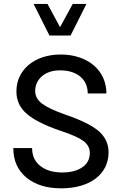

<svg xmlns="http://www.w3.org/2000/svg" viewBox="-20 -975 634 999"><path d="M49.3 -204.6C49.3 -139.6 71.8 -88.9 117.2 -51.3C162.6 -13.7 223.1 4.9 298.8 4.9C447.8 4.9 544.9 -68.4 544.9 -182.6C544.9 -226.1 527.8 -262.7 494.1 -292.5C460 -321.8 402.8 -350.1 322.3 -377.9C264.2 -397.9 223.1 -417.5 199.2 -435.5C175.3 -453.6 163.1 -475.1 163.1 -501C163.1 -532.7 175.3 -559.1 199.2 -579.1C223.1 -599.1 254.4 -608.9 293 -608.9C336.4 -608.9 371.1 -598.1 397.5 -576.7C423.3 -554.7 436.5 -525.4 436.5 -488.8H533.7C533.7 -609.4 436 -691.4 295.4 -691.4C160.2 -691.4 65.4 -612.3 65.4 -499.5C65.4 -453.1 83 -414.1 118.7 -383.3C154.3 -352.1 212.9 -322.3 295.4 -294.4C351.6 -275.9 391.1 -258.3 413.6 -241.7C436 -225.1 447.3 -204.1 447.3 -179.2C447.3 -147.5 434.6 -123 408.7 -105C382.8 -86.9 348.1 -77.6 304.7 -77.6C256.3 -77.6 218.3 -88.9 189.9 -111.3C161.1 -133.8 147 -165 147 -204.6ZM237.3 -790H347.2L429.7 -954.6H358.4L292.5 -833.5L227.1 -954.6H154.8Z"/></svg>

Font: Estedad Medium
Style: Regular
Weight: 500
Designer: Amin Abedi
Version: Version 7.3